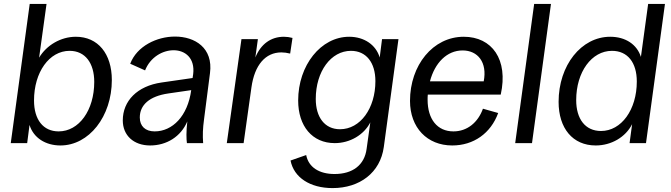

<svg xmlns="http://www.w3.org/2000/svg" viewBox="-20 -732 3430 982"><path d="M289 12C435 12 552 -136 552 -323C552 -457 481 -544 368 -544C291 -544 218 -501 180 -437L218 -712H132L35 0H119L131 -93C151 -27 213 12 289 12ZM280 -60C201 -60 154 -120 154 -218C154 -363 232 -472 336 -472C416 -472 462 -409 462 -313C462 -168 384 -60 280 -60Z M748 12C832 12 905 -33 938 -111C932 -58 933 -21 936 0H1019C1016 -40 1017 -74 1024 -125L1054 -358C1071 -487 977 -545 875 -545C782 -545 680 -496 646 -406L722 -372C749 -440 812 -475 868 -475C927 -475 978 -435 968 -353L965 -333L806 -310C682 -292 608 -216 608 -116C608 -40 663 12 748 12ZM695 -131C695 -195 744 -240 841 -254L958 -271C940 -138 862 -60 771 -60C723 -60 695 -87 695 -131Z M1140 0H1226L1266 -285C1282 -400 1338 -464 1419 -464C1433 -464 1448 -462 1464 -458L1476 -538C1461 -542 1447 -544 1432 -544C1366 -544 1314 -507 1286 -438L1299 -532H1215Z M1681 230C1820 230 1925 151 1943 20L2018 -532H1934L1922 -438C1903 -503 1842 -544 1766 -544C1621 -544 1505 -398 1505 -218C1505 -87 1577 0 1692 0C1770 0 1841 -42 1874 -106L1855 30C1844 112 1784 158 1691 158C1612 158 1558 123 1546 61L1466 89C1483 176 1566 230 1681 230ZM1719 -71C1641 -71 1595 -132 1595 -226C1595 -367 1673 -472 1775 -472C1853 -472 1900 -412 1900 -317C1900 -178 1823 -71 1719 -71Z M2293 12C2402 12 2490 -50 2528 -154L2450 -176C2425 -106 2370 -60 2299 -60C2217 -60 2167 -122 2167 -222C2167 -231 2167 -239 2168 -248H2541C2581 -428 2496 -544 2352 -544C2194 -544 2077 -398 2077 -216C2077 -79 2165 12 2293 12ZM2179 -316C2204 -411 2266 -474 2346 -474C2424 -474 2473 -413 2454 -316Z M2615 0H2701L2798 -712H2712Z M3027 12C3107 12 3180 -31 3213 -97L3200 0H3284L3381 -712H3295L3258 -441C3238 -504 3180 -544 3101 -544C2953 -544 2837 -398 2837 -211C2837 -76 2909 12 3027 12ZM3054 -62C2973 -62 2927 -124 2927 -220C2927 -364 3006 -472 3110 -472C3190 -472 3237 -412 3237 -315C3237 -171 3158 -62 3054 -62Z"/></svg>

Font: Ronzino Oblique
Style: Italic
Weight: 400
Italic angle: -8°
Designer: Nunzio Mazzaferro
Foundry: Collletttivo
Version: Version 1.000;Glyphs 3.3 (3337)